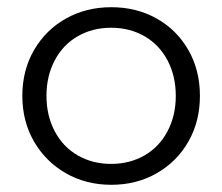

<svg xmlns="http://www.w3.org/2000/svg" viewBox="-20 -508 616 533"><path d="M289 5Q219 5 163 -27Q107 -59 74.5 -115Q42 -171 42 -242Q42 -313 74.5 -369Q107 -425 163 -456.5Q219 -488 289 -488Q359 -488 415 -456.5Q471 -425 503 -369Q535 -313 535 -242Q535 -171 503 -115Q471 -59 415 -27Q359 5 289 5ZM288.5 -53Q340 -53 381 -76.5Q422 -100 445 -143.5Q468 -187 468 -242Q468 -297 445 -340.5Q422 -384 381 -407.5Q340 -431 288.5 -431Q237 -431 196 -407.5Q155 -384 132 -340.5Q109 -297 109 -242Q109 -187 132 -143.5Q155 -100 196 -76.5Q237 -53 288.5 -53Z"/></svg>

Font: Montserrat Ace
Style: Regular
Weight: 400
Designer: Julieta Ulanovsky
Foundry: Julieta Ulanovsky
Version: Version 1